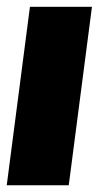

<svg xmlns="http://www.w3.org/2000/svg" viewBox="-21 -550 321 570"><path d="M-1 0 67.9 -529.8H252L183.1 0Z"/></svg>

Font: Cooper Hewitt
Style: Heavy Italic
Weight: 714
Designer: Village Type and Design LLC
Foundry: Cooper Hewitt Smithsonian Design Museum
Version: 1.000